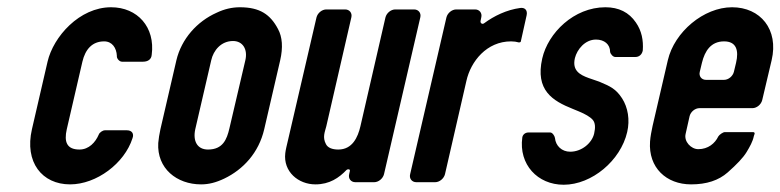

<svg xmlns="http://www.w3.org/2000/svg" viewBox="-20 -502 2150 529"><path d="M267 -388C289 -388 301 -370 302 -348C301 -341 309 -332 316 -332H374C387 -332 397 -338 398 -351C408 -427 359 -482 286 -482C199 -482 127 -401 111 -332L68 -146C47 -55 96 6 173 6C246 6 323 -52 345 -121C350 -134 343 -143 330 -143H269C263 -143 254 -137 252 -131C243 -110 225 -90 199 -90C164 -90 156 -111 164 -146L207 -332C215 -366 234 -388 267 -388Z M466 -336 422 -146C419 -132 417 -120 416 -108C412 -38 467 6 534 6C555 6 575 1 598 -10C650 -35 693 -81 708 -146L752 -336C760 -371 758 -400 746 -422C725 -462 696 -482 641 -482C619 -482 598 -477 577 -467C523 -443 480 -395 466 -336ZM622 -389C649 -389 663 -366 656 -336L612 -148C605 -118 594 -90 553 -90C523 -90 511 -114 518 -146L562 -336C568 -363 589 -389 622 -389Z M944 -31 942 -22C939 -10 947 0 959 0H1011C1023 0 1035 -10 1038 -22L1138 -454C1141 -466 1133 -476 1121 -476H1069C1057 -476 1045 -466 1042 -454L973 -154C966 -124 951 -90 912 -90C895 -90 883 -95 878 -105C868 -124 875 -138 879 -154L948 -454C951 -466 943 -476 931 -476H879C867 -476 855 -466 852 -454L774 -118C770 -101 767 -89 766 -80C760 -29 802 6 849 6C888 6 914 -12 935 -34C939 -37 945 -36 944 -31Z M1415 -388 1431 -460C1434 -474 1426 -482 1413 -480C1376 -475 1341 -458 1314 -438C1309 -434 1303 -438 1304 -444L1306 -454C1309 -466 1301 -476 1289 -476H1237C1225 -476 1213 -466 1210 -454L1110 -22C1107 -10 1115 0 1127 0H1179C1191 0 1203 -10 1206 -22L1265 -279C1277 -333 1321 -388 1388 -388C1396 -388 1403 -387 1410 -385C1412 -385 1415 -386 1415 -388Z M1708 -138C1716 -172 1710 -206 1694 -231C1677 -257 1662 -264 1631 -277L1602 -287C1577 -296 1556 -308 1564 -342C1570 -366 1592 -393 1622 -393C1645 -393 1661 -380 1661 -359C1662 -353 1669 -345 1675 -345H1731C1741 -345 1749 -352 1751 -363C1753 -391 1748 -417 1732 -440C1713 -468 1685 -482 1648 -482C1561 -482 1490 -411 1474 -341C1454 -253 1503 -224 1558 -202L1575 -195C1592 -188 1606 -180 1613 -172C1620 -164 1621 -151 1617 -134C1611 -108 1583 -84 1551 -84C1528 -84 1511 -100 1509 -122C1508 -128 1502 -137 1496 -137H1436C1427 -137 1420 -131 1419 -123C1409 -49 1461 7 1533 7C1611 7 1690 -60 1708 -138Z M1820 -336 1778 -155C1775 -141 1772 -126 1771 -112C1766 -40 1816 6 1884 6C1927 6 1960 -5 1985 -27C2010 -49 2028 -68 2037 -83C2046 -98 2054 -112 2057 -127L2059 -133C2060 -136 2058 -138 2055 -138H1977C1972 -138 1962 -131 1959 -126C1950 -107 1931 -91 1904 -91C1884 -91 1864 -112 1869 -133L1880 -182C1883 -194 1895 -204 1907 -204H2053C2065 -204 2077 -214 2080 -226L2106 -336C2126 -421 2075 -482 1997 -482C1919 -482 1838 -414 1820 -336ZM1975 -388C2009 -388 2016 -363 2008 -329L2002 -304C1999 -292 1987 -282 1975 -282H1925C1913 -282 1905 -292 1908 -304L1914 -329C1922 -362 1939 -388 1975 -388Z"/></svg>

Font: DIN Rundschrift
Style: EngKursiv
Weight: 400
Width: 3
Version: Version 1.027